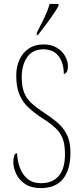

<svg xmlns="http://www.w3.org/2000/svg" viewBox="-20 -951 422 981"><path d="M189 10Q139 10 108 -11Q77 -32 62.5 -63Q48 -94 48 -124Q48 -136 51.5 -152Q55 -168 67 -168Q69 -128 82 -93Q95 -58 121.5 -36.5Q148 -15 190 -15Q249 -15 280.5 -52.5Q312 -90 312 -163Q312 -214 299.5 -245Q287 -276 259.5 -300.5Q232 -325 187 -353Q153 -376 124.5 -402.5Q96 -429 79.5 -467.5Q63 -506 63 -565Q63 -609 79 -645Q95 -681 126.5 -702.5Q158 -724 202 -724Q243 -724 270.5 -707Q298 -690 312.5 -664.5Q327 -639 327 -614Q327 -592 320.5 -582.5Q314 -573 306 -573Q306 -629 279.5 -664Q253 -699 202 -699Q146 -699 118.5 -658.5Q91 -618 91 -557Q91 -510 103 -479Q115 -448 140.5 -424.5Q166 -401 204 -376Q241 -352 271.5 -326.5Q302 -301 321 -264.5Q340 -228 340 -172Q340 -84 302 -37Q264 10 189 10ZM168 -784Q191 -828 207.5 -862.5Q224 -897 234 -931H279V-921Q270 -904 252 -877.5Q234 -851 213 -823Q192 -795 173 -771H168Z"/></svg>

Font: Noto Serif Ethiopic ExtraCondensed Thin
Style: Regular
Weight: 100
Width: 2
Designer: Monotype Design Team
Foundry: Monotype Imaging Inc.
Version: Version 2.102; ttfautohint (v1.8.4.7-5d5b)